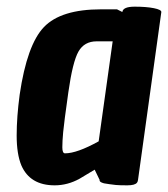

<svg xmlns="http://www.w3.org/2000/svg" viewBox="-20 -540 504 576"><path d="M144 16Q70 16 44 -44Q30 -78 30 -133.5Q30 -189 39 -256Q61 -406 112 -459Q163 -512 283 -512H331L347 -504Q349 -520 384 -520Q419 -520 441.5 -515.5Q464 -511 464 -504L394 0Q393 6 391 8Q385 16 362 16Q339 16 328 15Q317 14 308 12.5Q299 11 292 10Q277 6 279 0L264 -31Q233 -12 219 -4Q183 16 144 16ZM175 -80Q211 -80 276 -116L318 -416H270Q233 -416 215.5 -385.5Q198 -355 185 -263Q172 -171 169.5 -143.5Q167 -116 167 -98Q167 -80 175 -80Z"/></svg>

Font: Chau Philomene One
Style: Italic
Weight: 400
Designer: Vicente Lamonaca
Foundry: TipoType
Version: Version 1.001